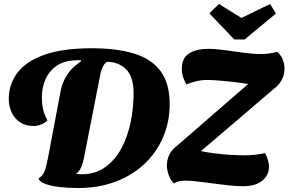

<svg xmlns="http://www.w3.org/2000/svg" viewBox="-20 -920 1447 963"><path d="M372 23Q321 23 278.5 18Q236 13 207.5 2.5Q179 -8 173 -25Q195 -38 204 -62Q213 -86 222 -135L284 -463Q303 -559 386 -612L385 -618Q367 -619 353 -617Q277 -614 233.5 -562.5Q190 -511 190 -429Q190 -400 195.5 -374.5Q201 -349 218 -316Q204 -302 185 -295Q166 -288 150 -288Q108 -288 80 -307Q52 -326 38 -357Q24 -388 24 -424Q24 -497 67 -554.5Q110 -612 202 -645Q294 -678 440 -678Q566 -678 653.5 -651Q741 -624 786 -562.5Q831 -501 831 -398Q831 -308 798 -231.5Q765 -155 704 -97.5Q643 -40 558.5 -8.5Q474 23 372 23ZM391 -46Q458 -46 507.5 -81.5Q557 -117 588.5 -175.5Q620 -234 635 -306Q650 -378 650 -451Q650 -535 613 -572Q576 -609 518 -610Q504 -603 496 -586Q488 -569 484 -551L404 -143Q396 -97 384 -75Q372 -53 361 -48Q375 -46 391 -46ZM1199 14Q1165 14 1124.5 9.5Q1084 5 1043.5 -0.5Q1003 -6 968 -10Q933 -14 909 -14Q887 -14 874.5 -10Q862 -6 852 0Q838 -12 827.5 -38.5Q817 -65 817 -91Q817 -117 828.5 -142.5Q840 -168 868 -189L1225 -499Q1152 -510 1098 -514.5Q1044 -519 1020 -519Q992 -519 964 -512.5Q936 -506 915 -496Q905 -513 898.5 -533Q892 -553 892 -575Q892 -629 928.5 -652Q965 -675 1023 -675Q1061 -675 1108 -668.5Q1155 -662 1202.5 -655.5Q1250 -649 1288 -649Q1331 -649 1370 -660Q1390 -643 1398.5 -620.5Q1407 -598 1407 -576Q1407 -514 1352 -473L988 -162Q1017 -156 1055.5 -151Q1094 -146 1133 -143.5Q1172 -141 1203 -141Q1261 -141 1309 -152Q1329 -116 1329 -83Q1329 -41 1295 -13.5Q1261 14 1199 14ZM1155 -722 1030 -853 1078 -900 1191 -830 1335 -900 1364 -852 1207 -722Z"/></svg>

Font: Sansita Swashed
Style: Bold
Weight: 700
Designer: Pablo Cosgaya
Foundry: Omnibus-Type
Version: Version 1.003; ttfautohint (v1.8.3)